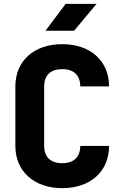

<svg xmlns="http://www.w3.org/2000/svg" viewBox="-20 -970 640 1000"><path d="M366 -810 483 -950H322L217 -810ZM304 10C451 10 548 -77 548 -210H398C398 -152 364 -120 304 -120C244 -120 210 -152 210 -210V-520C210 -578 244 -610 304 -610C364 -610 398 -578 398 -520H548C548 -653 451 -740 304 -740C157 -740 60 -653 60 -520V-210C60 -78 157 10 304 10Z"/></svg>

Font: Tekne LDO ExtraBold
Style: Regular
Weight: 800
Monospace: yes
Designer: Alessio Laiso, Mario Rullo, Paolo Rosset
Foundry: Alessio Laiso
Version: Version 1.000;hotconv 1.0.109;makeotfexe 2.5.65596